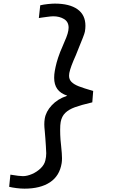

<svg xmlns="http://www.w3.org/2000/svg" viewBox="-20 -868 640 1090"><path d="M32 192.5 39 123.5Q90 132 110 132Q134 132 161.8 120Q189.5 108 210.8 87.5Q232 67 237.5 42.5Q242.5 22.5 242.5 2Q242.5 -8 240.5 -38Q238 -73.5 237.5 -82.5Q237 -89 234 -125Q231.5 -147.5 231.5 -162Q231.5 -179 234 -194Q240.5 -234.5 273.8 -270.2Q307 -306 359 -323.5L361.5 -325Q323.5 -337.5 305.5 -362.5Q287.5 -387.5 287.5 -426.5Q287.5 -445.5 291 -465Q295 -488 301.5 -512.8Q308 -537.5 322 -574L331 -595Q348 -634 356.8 -656.5Q365.5 -679 368 -695Q369.5 -703.5 369.5 -711Q369.5 -744 343.8 -759.8Q318 -775.5 282.5 -775.5Q270.5 -775.5 246.8 -772.2Q223 -769 216 -768L200.5 -765.5L208.5 -838Q228 -842.5 251.8 -845Q275.5 -847.5 291.5 -847.5Q374.5 -847.5 419.8 -815.5Q465 -783.5 465 -721.5Q465 -706 462 -688.5Q460 -678 450.2 -653.2Q440.5 -628.5 429.5 -602L410.5 -554.5Q379.5 -486 373.5 -453.5Q372 -445.5 372 -438.5Q372 -416.5 386.2 -402.5Q400.5 -388.5 427.2 -378Q454 -367.5 509 -351.5L504 -287Q440 -272 405.2 -259.2Q370.5 -246.5 350.5 -227Q330.5 -207.5 324.5 -175.5Q321.5 -160 321.5 -130.5Q321.5 -102.5 323.5 -75Q326 -49.5 327 -40Q332 7 332 30Q332 47 330 58.5Q318.5 130.5 263.8 166.8Q209 203 119 203Q98 203 72.8 199.8Q47.5 196.5 32 192.5Z"/></svg>

Font: JuliaMono MediumItalic
Style: Regular
Weight: 500
Italic angle: -9°
Monospace: yes
Designer: cormullion
Foundry: corm
Version: Version 0.049; ttfautohint (v1.8.4)